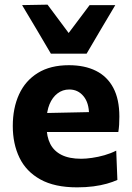

<svg xmlns="http://www.w3.org/2000/svg" viewBox="-20 -793 567 826"><path d="M311.5 13Q215 13 153.8 -21Q92.5 -55 63.8 -114.5Q35 -174 35 -251Q35 -328 62 -387Q89 -446 142.8 -479.2Q196.5 -512.5 276.5 -512.5Q344.5 -512.5 393 -488.2Q441.5 -464 467.5 -415Q493.5 -366 493.5 -291.5Q493.5 -271.5 492.5 -256Q491.5 -240.5 489 -225L361 -273.5Q362 -280 362.5 -287Q363 -294 363 -300Q363 -350.5 339.2 -379.2Q315.5 -408 278 -408Q249.5 -408 227.5 -391.2Q205.5 -374.5 193 -344.5Q180.5 -314.5 180.5 -273V-248.5Q180.5 -205 196.2 -174Q212 -143 245 -126.5Q278 -110 329.5 -110Q349.5 -110 375.8 -113.8Q402 -117.5 429.2 -125.2Q456.5 -133 480 -145L485 -19Q465.5 -10 439.8 -2.8Q414 4.5 381.5 8.8Q349 13 311.5 13ZM92.5 -225V-305L402 -311.5L489 -287V-225ZM199 -562Q167.5 -615.5 136.8 -667.5Q106 -719.5 75 -771L184.5 -773Q211.5 -737 238.2 -701Q265 -665 292.5 -628H258Q285.5 -664.5 312.2 -700Q339 -735.5 365.5 -771H476Q445.5 -719.5 414.5 -667.5Q383.5 -615.5 352.5 -562Z"/></svg>

Font: Commissioner Thin
Style: Bold
Weight: 700
Version: Version 1.001;gftools[0.9.23]